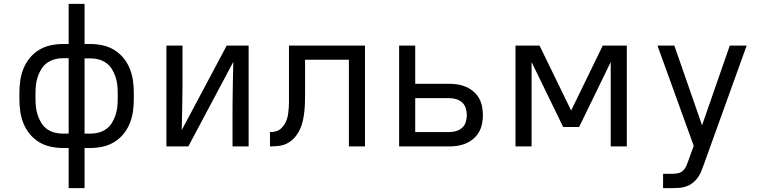

<svg xmlns="http://www.w3.org/2000/svg" viewBox="-20 -755 3940 990"><path d="M334 215V8H303Q271 8 239.5 1Q208 -6 181 -22.5Q154 -39 133.5 -64Q113 -89 101 -118.5Q89 -148 84.5 -180Q80 -212 80 -244V-276Q80 -308 84.5 -340Q89 -372 101 -401.5Q113 -431 133.5 -456Q154 -481 181 -497.5Q208 -514 239.5 -521Q271 -528 303 -528H334V-735H416V-528H447Q479 -528 510.5 -521Q542 -514 569 -497.5Q596 -481 616.5 -456Q637 -431 649 -401.5Q661 -372 665.5 -340Q670 -308 670 -276V-244Q670 -212 665.5 -180Q661 -148 649 -118.5Q637 -89 616.5 -64Q596 -39 569 -22.5Q542 -6 510.5 1Q479 8 447 8H416V215ZM303 -66H334V-455H303Q282 -455 261 -449Q240 -443 222.5 -430.5Q205 -418 193.5 -399.5Q182 -381 175 -360.5Q168 -340 165.5 -319Q163 -298 163 -276V-244Q163 -222 165.5 -201Q168 -180 175 -159.5Q182 -139 193.5 -120.5Q205 -102 222.5 -89.5Q240 -77 261 -71.5Q282 -66 303 -66ZM447 -66Q468 -66 489 -71.5Q510 -77 527.5 -89.5Q545 -102 556.5 -120.5Q568 -139 575 -159.5Q582 -180 584.5 -201Q587 -222 587 -244V-276Q587 -298 584.5 -319Q582 -340 575 -360.5Q568 -381 556.5 -399.5Q545 -418 527.5 -430.5Q510 -443 489 -448.5Q468 -454 447 -454H416V-66Z M838 0V-520H921V-312Q921 -255 919.5 -198Q918 -141 917 -84L1149 -520H1262V0H1179V-208Q1179 -265 1180.5 -322Q1182 -379 1183 -436L951 0Z M1372 0V-74Q1387 -74 1401.5 -77.5Q1416 -81 1427.5 -91Q1439 -101 1447 -114Q1455 -127 1459.5 -141Q1464 -155 1466 -170Q1468 -185 1469 -200Q1470 -215 1470 -230Q1470 -245 1470 -260Q1470 -265 1470 -270.5Q1470 -276 1470 -281V-520H1862V0H1779V-447H1553V-279Q1553 -279 1553 -278.5Q1553 -278 1553 -278V-277Q1553 -254 1552.5 -230Q1552 -206 1549.5 -182Q1547 -158 1542 -134.5Q1537 -111 1527 -89Q1517 -67 1501.5 -48.5Q1486 -30 1465 -18Q1444 -6 1420 -3Q1396 0 1372 0Z M2038 0V-520H2121V-323H2296Q2318 -323 2340.5 -319.5Q2363 -316 2383.5 -307Q2404 -298 2421.5 -283Q2439 -268 2450 -248.5Q2461 -229 2465.5 -206.5Q2470 -184 2470 -161Q2470 -139 2465.5 -116.5Q2461 -94 2450 -74.5Q2439 -55 2421.5 -40Q2404 -25 2383.5 -16Q2363 -7 2340.5 -3.5Q2318 0 2296 0ZM2296 -74Q2314 -74 2331.5 -79Q2349 -84 2362.5 -96Q2376 -108 2381.5 -125.5Q2387 -143 2387 -161Q2387 -179 2381.5 -197Q2376 -215 2362.5 -227Q2349 -239 2331.5 -244Q2314 -249 2296 -249H2121V-74Z M2638 0V-520H2762L2925 -185L3088 -520H3212V0H3129V-435L2966 -100H2884L2721 -435V0Z M3399 215V141H3448Q3463 141 3477 138Q3491 135 3501.5 125Q3512 115 3518 102Q3524 89 3529 75Q3529 74 3529 74Q3529 74 3529 74L3557 -3L3458 -277L3370 -520H3457L3600 -109L3743 -520H3830L3607 99Q3601 116 3594 132.5Q3587 149 3576 163.5Q3565 178 3550.5 189Q3536 200 3519 206Q3502 212 3484 213.5Q3466 215 3448 215Z"/></svg>

Font: Zed Sans Extended
Style: Regular
Weight: 400
Width: 7
Designer: Belleve Invis
Foundry: Belleve Invis
Version: Version 1.0.0; ttfautohint (v1.8.4)